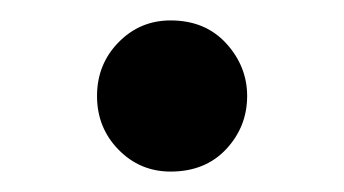

<svg xmlns="http://www.w3.org/2000/svg" viewBox="-20 -353 337 188"><path d="M75 -259Q75 -290 96 -311.5Q117 -333 147 -333Q181 -333 201.5 -310.5Q222 -288 222 -259Q222 -229 201.5 -207Q181 -185 147 -185Q117 -185 96 -206.5Q75 -228 75 -259Z"/></svg>

Font: Tiro Telugu
Style: Regular
Weight: 400
Designer: Telugu: John Hudson & Fiona Ross. Latin: John Hudson.
Foundry: Tiro Typeworks Ltd.
Version: Version 1.52